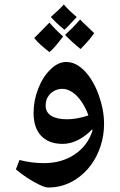

<svg xmlns="http://www.w3.org/2000/svg" viewBox="-20 -643 537 858"><path d="M195 195Q183 195 158 183.5Q133 172 104.5 153.5Q76 135 51 114L67 72Q94 79 121.5 82.5Q149 86 177 86Q255 86 313 47.5Q371 9 393 -58L392 -65Q363 -35 329 -17.5Q295 0 260 0Q198 0 164 -36Q130 -72 130 -138Q130 -194 151 -247.5Q172 -301 206 -333Q239 -366 276 -366Q319 -366 357.5 -326.5Q396 -287 421 -219Q433 -185 439 -153Q445 -121 445 -89Q445 -39 430 8Q415 55 387.5 93Q360 131 321 157Q264 195 195 195ZM280 -110Q303 -110 326.5 -114.5Q350 -119 375 -127Q366 -155 347 -184.5Q328 -214 305 -230Q281 -246 259 -246Q234 -246 215 -232.5Q196 -219 188 -198Q184 -186 184 -171Q184 -141 209 -125.5Q234 -110 280 -110ZM201 -410Q179 -427 162 -442.5Q145 -458 133 -473Q150 -490 167 -507.5Q184 -525 201 -542Q209 -532 224.5 -516Q240 -500 262 -480Q247 -460 232 -442Q217 -424 201 -410ZM340 -424Q319 -441 302 -456.5Q285 -472 271 -487Q286 -501 303 -518Q320 -535 338 -556Q344 -549 360 -534Q376 -519 401 -495Q388 -476 372.5 -458.5Q357 -441 340 -424ZM268 -510Q247 -527 232 -541.5Q217 -556 207 -567Q228 -586 242.5 -599.5Q257 -613 265 -623Q276 -610 290.5 -596Q305 -582 323 -567Q302 -544 288 -529.5Q274 -515 268 -510Z"/></svg>

Font: Noto Naskh Arabic
Style: Bold
Weight: 700
Designer: Monotype Design Team, David Williams, Mohamad Dakak and Nizar Qandah
Foundry: Monotype Imaging Inc.
Version: Version 2.016